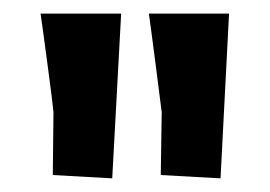

<svg xmlns="http://www.w3.org/2000/svg" viewBox="-20 -776 399 284"><path d="M59.1 -609.9 58.1 -517.1 146 -512.2 159.2 -755.9H40Q43 -735.8 50.5 -679Q58.1 -622.1 59.1 -609.9ZM219.2 -609.9 217.8 -517.1 306.2 -512.2 318.8 -755.9H200.2Q203.1 -735.8 210.4 -679Q217.8 -622.1 219.2 -609.9Z"/></svg>

Font: Sura
Style: Bold
Weight: 700
Designer: Carolina Giovagnoli
Foundry: Huerta Tipografica
Version: Version 1.002;PS 001.002;hotconv 1.0.70;makeotf.lib2.5.58329